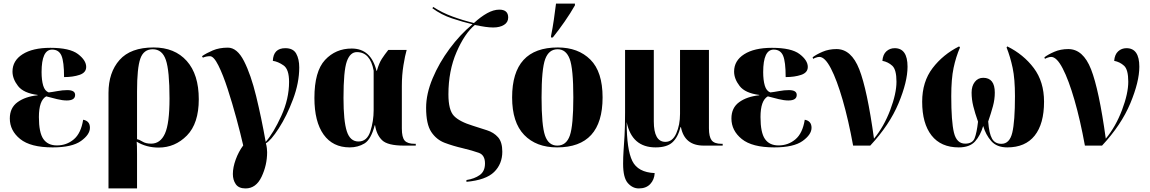

<svg xmlns="http://www.w3.org/2000/svg" viewBox="-20 -816 6445 1076"><path d="M275 10Q384 10 434 -26Q484 -62 484 -100Q484 -138 446 -145Q434 -69 393.5 -35Q353 -1 299 -1Q248 -1 223 -37Q198 -73 198 -160Q198 -253 239 -276Q269 -268 299.5 -260.5Q330 -253 354 -253Q401 -253 401 -284Q401 -311 357 -311Q331 -311 301.5 -305.5Q272 -300 253 -298Q231 -306 222 -336.5Q213 -367 213 -412Q213 -538 272 -538Q310 -538 324.5 -504Q339 -470 339 -384Q389 -384 426 -396.5Q463 -409 463 -441Q463 -478 417 -513Q371 -548 262 -548Q163 -548 106.5 -512Q50 -476 50 -415Q50 -374 81 -334Q112 -294 191 -284V-282Q122 -275 78.5 -243.5Q35 -212 35 -152Q35 -84 93 -37Q151 10 275 10Z M588 240H748V49Q748 22 747.5 4Q747 -14 746 -22Q800 11 869 11Q961 11 1027.5 -56.5Q1094 -124 1094 -260Q1094 -399 1026.5 -474.5Q959 -550 841 -550Q712 -550 650 -480Q588 -410 588 -295ZM827 -11Q797 -11 778.5 -22.5Q760 -34 748 -36V-304Q748 -435 766.5 -487.5Q785 -540 836 -540Q889 -540 909.5 -480Q930 -420 930 -264Q930 -124 904.5 -67.5Q879 -11 827 -11Z M1356 240Q1415 240 1446 174.5Q1477 109 1477 37Q1477 29 1475.5 14.5Q1474 0 1470 -13Q1498 -28 1542.5 -97Q1587 -166 1622 -259Q1657 -352 1657 -438Q1657 -485 1640 -515.5Q1623 -546 1579 -546Q1512 -546 1509 -475Q1538 -471 1569 -449.5Q1600 -428 1600 -357Q1600 -262 1556.5 -166.5Q1513 -71 1469 -21Q1445 -156 1415.5 -277Q1386 -398 1347.5 -473.5Q1309 -549 1257 -549Q1209 -549 1172.5 -533.5Q1136 -518 1112 -501L1117 -493Q1136 -501 1157 -501Q1178 -501 1204 -449Q1230 -397 1256 -317Q1282 -237 1305 -152Q1328 -67 1343 -1Q1317 34 1301 78Q1285 122 1285 159Q1285 193 1301.5 216.5Q1318 240 1356 240Z M1940 10Q1986 10 2022.5 -12Q2059 -34 2080 -114H2082Q2090 -61 2121 -30.5Q2152 0 2244 0H2310V-10H2304Q2264 -10 2248 -28Q2232 -46 2232 -96V-334Q2232 -395 2241 -450.5Q2250 -506 2259 -536H2156Q2136 -511 2120 -486.5Q2104 -462 2092 -419H2090Q2059 -544 1951 -544Q1861 -544 1801.5 -480Q1742 -416 1742 -267Q1742 -134 1793.5 -62Q1845 10 1940 10ZM1989 -23Q1942 -23 1923.5 -80.5Q1905 -138 1905 -267Q1905 -419 1923.5 -471.5Q1942 -524 1980 -524Q2055 -524 2074 -420V-199Q2074 -137 2055.5 -80Q2037 -23 1989 -23Z M2594 203Q2703 193 2749 148Q2795 103 2795 34Q2795 -20 2771 -47Q2747 -74 2709 -86Q2671 -98 2631 -111Q2555 -134 2524 -166.5Q2493 -199 2493 -287Q2493 -419 2538.5 -524Q2584 -629 2641 -676Q2675 -669 2699.5 -665.5Q2724 -662 2744 -662Q2781 -662 2804.5 -676.5Q2828 -691 2828 -718Q2828 -762 2778 -762Q2746 -762 2710 -742Q2674 -722 2636 -687Q2574 -702 2515.5 -723.5Q2457 -745 2408 -777L2403 -770Q2453 -733 2513 -713Q2573 -693 2628 -680Q2559 -623 2500 -543.5Q2441 -464 2404.5 -377Q2368 -290 2368 -212Q2368 -120 2397 -76.5Q2426 -33 2472.5 -15.5Q2519 2 2571 14Q2629 28 2663.5 40.5Q2698 53 2698 100Q2698 144 2668.5 165Q2639 186 2594 193Z M3102 10Q3357 10 3357 -270Q3357 -414 3288.5 -482Q3220 -550 3106 -550Q2850 -550 2850 -270Q2850 -130 2917.5 -60Q2985 10 3102 10ZM3103 0Q3054 0 3034.5 -56Q3015 -112 3015 -270Q3015 -430 3035.5 -485Q3056 -540 3105 -540Q3152 -540 3172.5 -486Q3193 -432 3193 -270Q3193 -113 3173.5 -56.5Q3154 0 3103 0ZM3068 -606H3078Q3111 -647 3144 -694.5Q3177 -742 3202 -786V-796H3096Q3091 -755 3084 -706.5Q3077 -658 3068 -614Z M3560 240Q3601 240 3624 215.5Q3647 191 3649 154Q3555 150 3523.5 86Q3492 22 3492 -132Q3521 10 3654 10Q3717 10 3748 -18Q3779 -46 3794 -104H3796Q3816 0 3924 0H4030V-10H4024Q3983 -10 3968 -30Q3953 -50 3953 -97V-536H3791V-178Q3791 -116 3770 -68.5Q3749 -21 3709 -21Q3644 -21 3644 -136V-536H3483V-186Q3483 -105 3480 -55.5Q3477 -6 3474.5 29Q3472 64 3472 102Q3472 180 3498.5 210Q3525 240 3560 240Z M4319 10Q4428 10 4478 -26Q4528 -62 4528 -100Q4528 -138 4490 -145Q4478 -69 4437.5 -35Q4397 -1 4343 -1Q4292 -1 4267 -37Q4242 -73 4242 -160Q4242 -253 4283 -276Q4313 -268 4343.5 -260.5Q4374 -253 4398 -253Q4445 -253 4445 -284Q4445 -311 4401 -311Q4375 -311 4345.5 -305.5Q4316 -300 4297 -298Q4275 -306 4266 -336.5Q4257 -367 4257 -412Q4257 -538 4316 -538Q4354 -538 4368.5 -504Q4383 -470 4383 -384Q4433 -384 4470 -396.5Q4507 -409 4507 -441Q4507 -478 4461 -513Q4415 -548 4306 -548Q4207 -548 4150.5 -512Q4094 -476 4094 -415Q4094 -374 4125 -334Q4156 -294 4235 -284V-282Q4166 -275 4122.5 -243.5Q4079 -212 4079 -152Q4079 -84 4137 -37Q4195 10 4319 10Z M4761 0H4857Q4965 -116 5015.5 -237Q5066 -358 5066 -442Q5066 -546 4994 -546Q4967 -546 4947.5 -528.5Q4928 -511 4925 -475Q4957 -469 4980.5 -447.5Q5004 -426 5004 -358Q5004 -292 4969 -199.5Q4934 -107 4878 -39Q4840 -314 4795.5 -427.5Q4751 -541 4668 -541Q4625 -541 4590 -526Q4555 -511 4534 -495L4537 -486Q4541 -489 4552 -493Q4563 -497 4572 -497Q4603 -497 4636.5 -432.5Q4670 -368 4702.5 -255.5Q4735 -143 4761 0Z M5353 10Q5414 10 5444 -23Q5474 -56 5490 -110Q5504 -61 5535 -25.5Q5566 10 5625 10Q5726 10 5778.5 -56Q5831 -122 5831 -246Q5831 -358 5773.5 -434.5Q5716 -511 5625 -556L5621 -550Q5642 -497 5655 -435.5Q5668 -374 5668 -277Q5668 -135 5653 -72.5Q5638 -10 5592 -10Q5556 -10 5539.5 -39Q5523 -68 5518 -135Q5534 -182 5544.5 -220.5Q5555 -259 5555 -297Q5555 -380 5490 -380Q5461 -380 5443 -357Q5425 -334 5425 -297Q5425 -259 5434.5 -220.5Q5444 -182 5461 -134Q5454 -72 5442 -41.5Q5430 -11 5389 -11Q5341 -11 5326 -73Q5311 -135 5311 -277Q5311 -374 5324 -435.5Q5337 -497 5360 -550L5355 -556Q5265 -511 5206.5 -434.5Q5148 -358 5148 -246Q5148 -124 5200.5 -57Q5253 10 5353 10Z M6060 0H6156Q6264 -116 6314.5 -237Q6365 -358 6365 -442Q6365 -546 6293 -546Q6266 -546 6246.5 -528.5Q6227 -511 6224 -475Q6256 -469 6279.5 -447.5Q6303 -426 6303 -358Q6303 -292 6268 -199.5Q6233 -107 6177 -39Q6139 -314 6094.5 -427.5Q6050 -541 5967 -541Q5924 -541 5889 -526Q5854 -511 5833 -495L5836 -486Q5840 -489 5851 -493Q5862 -497 5871 -497Q5902 -497 5935.5 -432.5Q5969 -368 6001.5 -255.5Q6034 -143 6060 0Z"/></svg>

Font: Noto Serif Display SemiCondensed Extra
Style: Regular
Weight: 800
Width: 4
Designer: Monotype Design Team
Foundry: Monotype Imaging Inc.
Version: Version 1.900